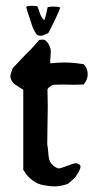

<svg xmlns="http://www.w3.org/2000/svg" viewBox="-20 -665 349 681"><path d="M148.4 -637.7Q148.4 -641.6 170.9 -641.6Q193.4 -641.6 193.4 -636.7Q181.6 -605.5 151.4 -547.9Q131.8 -538.1 124.5 -538.1Q117.2 -538.1 110.4 -542Q97.7 -560.5 92.3 -578.6Q86.9 -596.7 82 -610.4Q77.1 -624 73.2 -638.7V-639.6Q73.2 -644.5 92.3 -644.5Q111.3 -644.5 112.8 -642.1Q114.3 -639.6 121.1 -619.1Q127.9 -598.6 137.7 -593.8Q144.5 -614.3 148.4 -637.7ZM160.2 -482.4 158.2 -449.2V-440.4Q191.4 -443.4 208.5 -443.4Q225.6 -443.4 246.1 -441.4L276.4 -437.5Q291 -422.9 291 -401.9Q291 -380.9 276.4 -365.2Q259.8 -364.3 239.3 -364.3L204.1 -365.2Q185.5 -365.2 169.9 -364.3Q155.3 -359.4 148.4 -348.6Q149.4 -314.5 149.4 -289.6Q149.4 -264.6 147.5 -153.3Q149.4 -144.5 150.9 -126.5Q152.3 -108.4 154.3 -100.1Q156.2 -91.8 164.6 -82Q172.9 -72.3 187.5 -67.4Q197.3 -68.4 219.2 -77.1Q241.2 -85.9 249 -85.9H252L253.9 -85Q265.6 -82 265.6 -74.2Q265.6 -66.4 256.8 -51.3Q248 -36.1 244.1 -33.2L220.7 -12.7Q194.3 -3.9 174.8 -3.9Q155.3 -3.9 136.7 -7.8Q91.8 -14.6 62.5 -62.5V-346.7Q59.6 -348.6 52.7 -352.5Q45.9 -356.4 43 -359.4L33.2 -365.2Q25.4 -371.1 21 -379.9Q16.6 -388.7 16.6 -394.5Q16.6 -400.4 25.4 -423.8L66.4 -466.8Q81.1 -482.4 83 -483.9Q85 -485.4 87.9 -488.3Q95.7 -496.1 119.1 -523.4Q123 -524.4 132.8 -524.4Q142.6 -524.4 151.4 -509.8Q160.2 -495.1 160.2 -482.4Z"/></svg>

Font: Essays1743
Style: Medium
Weight: 500
Designer: Based on the typeface in a 1743 English translation of the essays of Montaigne.  PostScript/TrueType font designed by Jo
Version: Version 002.100